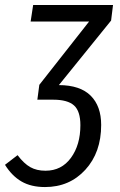

<svg xmlns="http://www.w3.org/2000/svg" viewBox="-72 -546 485 776"><path d="M384.8 -525.9 377 -462.9 166 -202.1Q252 -201.7 294.4 -159.4Q336.9 -117.2 336.9 -41Q336.9 70.3 272.9 140.1Q209 210 109.9 210Q53.7 210 14.9 187.5Q-23.9 165 -51.8 120.1L-1 81.1Q24.9 115.2 50.5 129.6Q76.2 144 111.8 144Q176.8 144 214.8 91.8Q252.9 39.6 252.9 -40Q252.9 -96.7 227.1 -119.9Q201.2 -143.1 143.1 -143.1H78.1L79.1 -144L86.9 -203.1L288.1 -459H51.8L62 -525.9Z"/></svg>

Font: Fira Sans Compressed Book
Style: Italic
Weight: 350
Width: 3
Italic angle: -8°
Designer: Carrois Corporate & Edenspiekermann AG
Foundry: Carrois Corporate GbR & Edenspiekermann AG
Version: Version 4.203;PS 004.203;hotconv 1.0.88;makeotf.lib2.5.64775